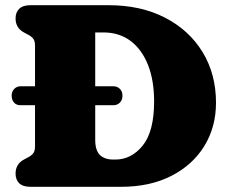

<svg xmlns="http://www.w3.org/2000/svg" viewBox="-20 -720 882 740"><path d="M40 -51Q40 -88 73 -105.5L89 -114Q100.5 -120 107.8 -128.8Q115 -137.5 115 -157V-314.5H58Q43.5 -314.5 34.2 -324.5Q25 -334.5 25 -351.5Q25 -367.5 35 -377.5Q45 -387.5 59 -387.5H115V-543Q115 -562.5 107.8 -571.2Q100.5 -580 89 -586L73 -594.5Q40 -612 40 -649Q40 -672.5 54.2 -686.2Q68.5 -700 97.5 -700H398Q522.5 -700 615.8 -652Q709 -604 760.8 -519.2Q812.5 -434.5 812.5 -324Q812.5 -230.5 767.5 -157.2Q722.5 -84 640.2 -42Q558 0 446.5 0H97.5Q68 0 54 -13.8Q40 -27.5 40 -51ZM424 -105Q486.5 -105 530.2 -159.2Q574 -213.5 574 -329.5Q574 -409 550.8 -468.8Q527.5 -528.5 483.8 -561.8Q440 -595 378.5 -595H347V-387.5H417Q432 -387.5 442 -377.5Q452 -367.5 452 -351.5Q452 -334.5 442 -324.5Q432 -314.5 417 -314.5H347V-181Q347 -140.5 365 -122.8Q383 -105 417.5 -105Z"/></svg>

Font: Fraunces 9pt SuperSoft Black
Style: Regular
Weight: 900
Version: Version 1.000;[b76b70a41]